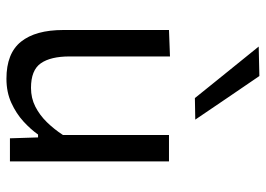

<svg xmlns="http://www.w3.org/2000/svg" viewBox="-135 -683 829 599"><g transform="rotate(90 279.5 -383.5)"><path d="M225.6 10.9Q146.4 10.9 110 -34.6Q73.6 -80.1 73.6 -166.5Q73.6 -199.4 73.6 -223.7Q73.6 -248 73.6 -271.5Q73.6 -316 73.6 -353.2Q73.6 -390.3 73.6 -424.9Q73.6 -459.5 73.6 -496.2L156.1 -499.3Q156.1 -444.5 156.1 -391.5Q156.1 -338.4 156.1 -279.8V-186.2Q156.1 -126.8 177.5 -96.3Q198.8 -65.7 254.2 -65.7Q286 -65.7 312.6 -79.2Q339.2 -92.8 361.2 -115.3Q383.2 -137.9 401.1 -165.3V-279.8Q401.1 -338.4 401.1 -389.9Q401.1 -441.4 401.1 -496.2H483.6Q483.6 -441.4 483.6 -388.9Q483.6 -336.4 483.6 -271.5V-218.8Q483.6 -157.6 483.6 -106.4Q483.6 -55.3 483.6 0H411.5L408.7 -87.7H399.7Q383.9 -65.2 359.2 -42.4Q334.4 -19.7 301 -4.4Q267.6 10.9 225.6 10.9ZM286 -577Q259.5 -610 232.9 -642.9Q206.3 -675.7 179.4 -709.1Q152.6 -742.4 125.2 -776.1L217.2 -778.2Q251 -728.5 285 -678.8Q319 -629 353.2 -578.2Z"/></g></svg>

Font: Commissioner Thin
Style: Regular
Weight: 100
Designer: Kostas Bartsokas
Foundry: Kostas Bartsokas
Version: Version 1.001;gftools[0.9.23]